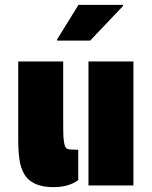

<svg xmlns="http://www.w3.org/2000/svg" viewBox="-20 -763 626 790"><path d="M79 -48Q65 -72 60 -106.5Q55 -141 55 -191V-510H240V-269Q240 -216 241 -199Q243 -174 247 -163Q251 -152 260 -149.5Q269 -147 292 -147H302V-22Q263 7 200 7Q110 7 79 -48ZM344 -510H529V0H344ZM215 -601 303 -743H486V-738L351 -596H215Z"/></svg>

Font: Saira Stencil
Style: Regular
Weight: 400
Designer: Hector Gatti with collaboration of the Omnibus-Type team
Foundry: Omnibus-Type
Version: Version 1.003